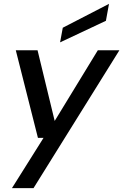

<svg xmlns="http://www.w3.org/2000/svg" viewBox="-20 -757 640 997"><path d="M42 220 206 -41H177L62 -496H175L264 -129L488 -496H600L154 220ZM292 -537 306 -613 546 -737 530 -649Z"/></svg>

Font: DeepMind Sans Medium
Style: Italic
Weight: 500
Italic angle: -10°
Designer: Jonny Pinhorn / Modifications: Colophon Foundry
Foundry: Colophon Foundry
Version: Version 1.002; ttfautohint (v1.8.2)